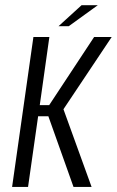

<svg xmlns="http://www.w3.org/2000/svg" viewBox="-20 -737 460 757"><path d="M27.7 0 111.7 -591H174.6L136.8 -322.6H174L351 -591H420.3L230.2 -306.3L341.1 0H269.8L170.7 -278.5H130.3L90.6 0ZM210.7 -633.6 301.7 -716.6H365.7L250.9 -633.6Z"/></svg>

Font: Alumni Sans SC Thin
Style: Italic
Weight: 100
Italic angle: -8°
Designer: Robert E. Leuschke
Foundry: Robert E. Leuschke
Version: Version 1.016